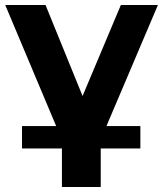

<svg xmlns="http://www.w3.org/2000/svg" viewBox="-20 -558 656 772"><path d="M385 3V194H229V4L1 -538H163L312 -172L466 -538H615ZM68.5 -51H544.4V39H68.5Z"/></svg>

Font: Montserrat Alternates
Style: Bold
Weight: 700
Designer: Julieta Ulanovsky
Foundry: Julieta Ulanovsky
Version: Version 7.200